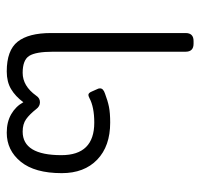

<svg xmlns="http://www.w3.org/2000/svg" viewBox="-32 -548 580 555"><g transform="rotate(-90 257.5 -270.0)"><path d="M386 -23V-406Q386 -456 374 -475Q362 -494 325 -494Q287 -494 259 -455Q252 -444 240 -444Q228 -444 220 -455Q205 -474 191 -484Q177 -494 155 -494Q87 -494 87 -382Q87 -287 181 -287Q226 -287 252 -301Q258 -304 261 -304Q267 -304 271 -294L279 -276Q280 -274 280 -270Q280 -261 265 -256Q244 -248 226.5 -244.5Q209 -241 181 -241Q113 -241 74 -278.5Q35 -316 35 -381Q35 -459 68 -499.5Q101 -540 152 -540Q183 -540 205.5 -527Q228 -514 240 -492Q257 -515 278 -527.5Q299 -540 329 -540Q390 -540 415 -508.5Q440 -477 440 -412V-23Q440 0 417 0H409Q386 0 386 -23Z"/></g></svg>

Font: Mitr ExtraLight
Style: Regular
Weight: 250
Designer: Thanarat Vachiruckul
Foundry: Cadson Demak Co.,Ltd.
Version: Version 1.000